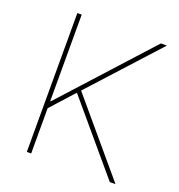

<svg xmlns="http://www.w3.org/2000/svg" viewBox="-131 -836 879 945"><g transform="rotate(20 308.0 -363.5)"><path d="M113.6 0V-727.3H136.4V-274.1H139.2L551.1 -727.3H582.4L261.4 -375L578.1 0H548.3L245.7 -358L136.4 -237.2V0Z"/></g></svg>

Font: Inter UI Thin
Style: Regular
Weight: 100
Designer: Rasmus Andersson
Foundry: rsms
Version: 3.2;8d6f07862